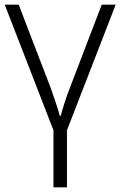

<svg xmlns="http://www.w3.org/2000/svg" viewBox="-20 -552 509 812"><path d="M263.2 -1 469.2 -532.2H410.2L276.9 -184.1C258.8 -138.7 245.1 -92.8 236.8 -62H232.9C225.1 -92.8 209 -138.7 192.9 -184.1L59.1 -532.2H0L206.1 -1V240.2H263.2Z"/></svg>

Font: Noto Reveo Sans
Style: Regular
Weight: 300
Designer: Monotype Design Team
Foundry: Monotype Imaging Inc.
Version: Version 2.007